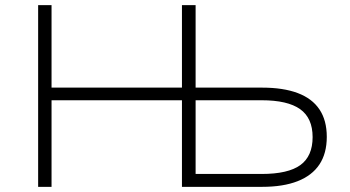

<svg xmlns="http://www.w3.org/2000/svg" viewBox="-20 -725 1360 745"><path d="M128 0V-705H180V-385H686V-705H739V-385H997Q1079 -385 1135 -364Q1191 -343 1219.5 -300.5Q1248 -258 1248 -194Q1248 -130 1219.5 -87Q1191 -44 1135 -22Q1079 0 997 0H686V-336H180V0ZM739 -50H995Q1098 -50 1145.5 -84.5Q1193 -119 1193 -193Q1193 -267 1144.5 -301.5Q1096 -336 995 -336H739Z"/></svg>

Font: Nunito Sans 7pt SemiExpanded ExtraLight
Style: Regular
Weight: 250
Width: 6
Designer: Vernon Adams
Foundry: Vernon Adams
Version: Version 3.101;gftools[0.9.27]